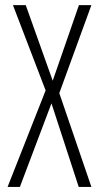

<svg xmlns="http://www.w3.org/2000/svg" viewBox="-20 -734 389 754"><path d="M338.9 0H289.1L182.1 -328.1L58.1 0H9.8L159.2 -378.9L30.8 -713.9H81.1L187 -417L290 -713.9H338.9L212.9 -368.2Z"/></svg>

Font: TypoPRO Open Sans Condensed
Style: Regular
Weight: 300
Width: 3
Foundry: Ascender Corporation
Version: Version 1.10